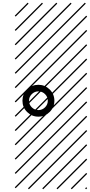

<svg xmlns="http://www.w3.org/2000/svg" viewBox="-20 -978 666 1424"><path d="M181.2 -147.2Q146.5 -181.6 146.5 -231Q146.5 -280.3 181.2 -314.7Q215.8 -349.1 264.6 -349.1Q313.5 -349.1 348.4 -314.5Q383.3 -279.8 383.3 -231Q383.3 -182.1 348.4 -147.5Q313.5 -112.8 264.6 -112.8Q215.8 -112.8 181.2 -147.2ZM264.6 -161.6Q293.5 -161.6 314 -181.9Q334.5 -202.1 334.5 -231Q334.5 -259.8 314 -280Q293.5 -300.3 264.6 -300.3Q236.3 -300.3 215.8 -280Q195.3 -259.8 195.3 -231Q195.3 -202.1 215.8 -181.9Q236.3 -161.6 264.6 -161.6ZM619.6 410.6 626.5 417.5 618.2 425.8 611.3 418.9ZM619.6 304.7 626.5 311.5 512.2 425.8 505.4 418.9ZM619.6 198.7 626.5 205.6 406.2 425.8 399.4 418.9ZM619.6 92.3 626.5 99.1 300.3 425.8 293.5 418.9ZM619.6 -13.2 626.5 -6.3 194.3 425.8 187.5 418.9ZM619.6 -119.1 626.5 -112.3 96.2 418 89.4 411.1ZM619.6 -225.6 626.5 -218.8 96.2 311.5 89.4 304.7ZM619.6 -331.5 626.5 -324.7 96.2 205.6 89.4 198.7ZM619.6 -438 626.5 -431.2 96.2 99.1 89.4 92.3ZM619.6 -543.5 626.5 -536.6 96.2 -6.3 89.4 -13.2ZM619.6 -649.4 626.5 -642.6 96.2 -112.3 89.4 -119.1ZM619.6 -755.9 626.5 -749 96.2 -218.8 89.4 -225.6ZM619.6 -861.8 626.5 -855 96.2 -324.7 89.4 -331.5ZM609.4 -958 616.2 -951.2 96.2 -431.2 89.4 -438ZM503.9 -958 510.7 -951.2 96.2 -536.6 89.4 -543.5ZM397.9 -958 404.8 -951.2 96.2 -642.6 89.4 -649.4ZM291.5 -958 298.3 -951.2 96.2 -749 89.4 -755.9ZM185.1 -958 191.9 -951.2 96.2 -855 89.4 -861.8Z"/></svg>

Font: AzarMehrMSRS2
Style: Regular
Weight: 1
Designer: Amin Abedi
Version: Version 1.00